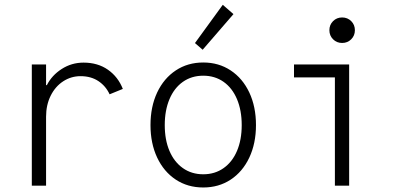

<svg xmlns="http://www.w3.org/2000/svg" viewBox="-20 -789 1728 816"><path d="M115.2 -515.1H175.8V-427.2H179.2Q200.2 -468.8 242.2 -495.8Q284.2 -522.9 335 -522.9Q395.5 -522.9 438.7 -492.7Q481.9 -462.4 502 -411.1L445.8 -388.2Q429.7 -423.3 398.2 -444.3Q366.7 -465.3 322.3 -465.3Q282.2 -465.3 248.5 -443.4Q214.8 -421.4 195.3 -382.1Q175.8 -342.8 175.8 -293V0H115.2Z M619.6 -257.3Q619.6 -335.4 647.9 -395.8Q676.3 -456.1 727.1 -489.7Q777.8 -523.4 843.8 -523.4Q909.7 -523.4 960.4 -489.7Q1011.2 -456.1 1039.6 -395.8Q1067.9 -335.4 1067.9 -257.3Q1067.9 -179.7 1039.6 -119.4Q1011.2 -59.1 960.4 -25.6Q909.7 7.8 843.8 7.8Q777.8 7.8 727.1 -25.6Q676.3 -59.1 647.9 -119.4Q619.6 -179.7 619.6 -257.3ZM1007.3 -257.3Q1007.3 -319.8 987.3 -367.4Q967.3 -415 930.2 -441.2Q893.1 -467.3 843.8 -467.3Q794.4 -467.3 757.3 -441.2Q720.2 -415 700.2 -367.4Q680.2 -319.8 680.2 -257.3Q680.2 -194.8 700.2 -147.7Q720.2 -100.6 757.3 -74.5Q794.4 -48.3 843.8 -48.3Q893.1 -48.3 930.2 -74.5Q967.3 -100.6 987.3 -147.7Q1007.3 -194.8 1007.3 -257.3ZM808.6 -606 926.8 -768.6 972.2 -729 841.3 -577.6Z M1403.3 -460H1229.5V-515.1H1463.9V0H1403.3ZM1379.9 -660.6Q1379.9 -683.6 1395.5 -699.2Q1411.1 -714.8 1434.1 -714.8Q1457 -714.8 1472.7 -699.2Q1488.3 -683.6 1488.3 -660.6Q1488.3 -637.7 1472.7 -622.1Q1457 -606.4 1434.1 -606.4Q1411.1 -606.4 1395.5 -622.1Q1379.9 -637.7 1379.9 -660.6Z"/></svg>

Font: Reddit Mono Light
Style: Regular
Weight: 300
Monospace: yes
Designer: Stephen Hutchings
Foundry: Reddit
Version: Version 1.011